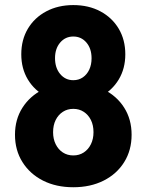

<svg xmlns="http://www.w3.org/2000/svg" viewBox="-20 -748 592 775"><path d="M275.9 7.8Q206.5 7.8 153.6 -19Q100.6 -45.9 70.6 -93.8Q40.5 -141.6 40.5 -204.1Q40.5 -266.1 70.6 -313.2Q100.6 -360.4 153.6 -387Q206.5 -413.6 275.9 -413.6Q345.2 -413.6 398.4 -387Q451.7 -360.4 481.4 -313.2Q511.2 -266.1 511.2 -204.1Q511.2 -141.6 481.4 -93.8Q451.7 -45.9 398.4 -19Q345.2 7.8 275.9 7.8ZM275.9 -120.6Q299.8 -120.6 318.1 -132.6Q336.4 -144.5 346.9 -165.8Q357.4 -187 357.4 -214.4Q357.4 -242.7 346.9 -263.7Q336.4 -284.7 318.1 -296.6Q299.8 -308.6 275.9 -308.6Q252 -308.6 233.6 -296.6Q215.3 -284.7 204.8 -263.7Q194.3 -242.7 194.3 -214.4Q194.3 -187 204.8 -165.8Q215.3 -144.5 233.6 -132.6Q252 -120.6 275.9 -120.6ZM275.9 -333Q214.4 -333 166.7 -357.9Q119.1 -382.8 92.5 -427Q65.9 -471.2 65.9 -528.8Q65.9 -587.4 92.5 -632.1Q119.1 -676.8 166.7 -702.1Q214.4 -727.5 275.9 -727.5Q337.9 -727.5 385.3 -702.1Q432.6 -676.8 459.2 -632.1Q485.8 -587.4 485.8 -528.8Q485.8 -471.2 459.2 -427Q432.6 -382.8 385.3 -357.9Q337.9 -333 275.9 -333ZM275.9 -424.3Q297.9 -424.3 314.5 -435.8Q331.1 -447.3 340.3 -467Q349.6 -486.8 349.6 -512.7Q349.6 -551.8 328.9 -576.2Q308.1 -600.6 275.9 -600.6Q243.7 -600.6 222.9 -576.2Q202.1 -551.8 202.1 -513.2Q202.1 -474.1 222.9 -449.2Q243.7 -424.3 275.9 -424.3Z"/></svg>

Font: Reddit Sans Condensed ExtraBold
Style: Regular
Weight: 800
Designer: Stephen Hutchings
Foundry: Reddit
Version: Version 1.014